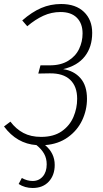

<svg xmlns="http://www.w3.org/2000/svg" viewBox="-22 -714 514 958"><path d="M412 -221Q412 -165 388 -114Q364 -63 316.5 -29Q269 5 203 10Q251 50 251 109Q251 160 221.5 192Q192 224 141 224Q102 224 71 204L87 174Q113 189 141 189Q172 189 191.5 166.5Q211 144 211 106Q211 76 198 53Q185 30 160 10Q62 3 -2 -83L30 -107Q58 -70 95 -50.5Q132 -31 183 -31Q246 -31 286 -59Q326 -87 344.5 -130.5Q363 -174 363 -221Q363 -283 328 -316Q293 -349 226 -348L169 -347L180 -388H227Q281 -388 318 -410.5Q355 -433 372.5 -469.5Q390 -506 390 -547Q390 -597 361.5 -625.5Q333 -654 280 -654Q235 -654 194.5 -635.5Q154 -617 114 -583L89 -612Q137 -654 183.5 -674Q230 -694 283 -694Q356 -694 397 -654.5Q438 -615 438 -550Q438 -480 401.5 -433Q365 -386 293 -369Q347 -361 379.5 -324Q412 -287 412 -221Z"/></svg>

Font: Fira Sans Condensed ExtraLight
Style: Italic
Weight: 275
Width: 3
Italic angle: -8°
Designer: Carrois Corporate & Edenspiekermann AG
Foundry: Carrois Corporate GbR & Edenspiekermann AG
Version: Version 4.203